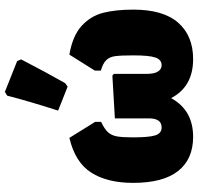

<svg xmlns="http://www.w3.org/2000/svg" viewBox="-32 -754 793 768"><g transform="rotate(-90 364.0 -369.5)"><path d="M710 -232Q710 -112 657.5 -52.5Q605 7 512 7Q402 7 356 -81Q308 7 201 7Q112 7 64.5 -53Q17 -113 17 -233Q17 -336 58 -400.5Q99 -465 197 -488L261 -385V-361Q233 -348 220 -334Q207 -320 203 -298Q199 -276 199 -235Q199 -170 207 -144.5Q215 -119 239 -119Q275 -119 275 -170V-306L446 -316L453 -310V-179Q453 -148 462.5 -133.5Q472 -119 487 -119Q510 -119 518.5 -144Q527 -169 527 -232Q527 -281 524 -304Q521 -327 508 -340.5Q495 -354 466 -362V-386L530 -488Q606 -475 645.5 -438.5Q685 -402 697.5 -352Q710 -302 710 -232ZM381 -746 504 -697 511 -681Q457 -577 416 -505L402 -495L306 -533Q343 -648 366 -737Z"/></g></svg>

Font: Luna Sans Black
Style: Regular
Weight: 900
Designer: Juan Pablo del Peral
Foundry: Huerta Tipografica
Version: Version 2.001; ttfautohint (v1.5)